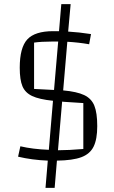

<svg xmlns="http://www.w3.org/2000/svg" viewBox="-20 -774 549 924"><path d="M254 -1 243 130H199L210 -1Q134 -4 67 -20L78 -70Q137 -56 215 -53L235 -289Q168 -296 134.5 -312Q101 -328 88 -359Q75 -390 75 -448Q75 -545 111.5 -584.5Q148 -624 236 -624H264L275 -754H320L308 -622Q360 -619 418 -610L409 -561Q358 -570 304 -573L284 -339Q350 -333 385 -316.5Q420 -300 434 -265.5Q448 -231 448 -167Q448 -104 430.5 -68.5Q413 -33 371.5 -17.5Q330 -2 254 -1ZM240 -341 260 -574H228Q179 -574 144 -569V-346ZM381 -278 288 -284Q282 -284 279 -285L259 -51H262Q310 -51 381 -57Z"/></svg>

Font: Changa ExtraLight
Style: Regular
Weight: 275
Designer: Eduardo Rodriguez Tunni
Foundry: Eduardo Rodriguez Tunni
Version: Version 2.002; ttfautohint (v1.5) -l 8 -r 50 -G 200 -x 14 -H